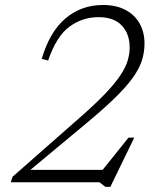

<svg xmlns="http://www.w3.org/2000/svg" viewBox="-20 -712 624 750"><path d="M168 -475.5 143 -482Q174 -588 236 -640.2Q298 -692.5 382 -692.5Q434 -692.5 470.2 -673.2Q506.5 -654 525.5 -620Q544.5 -586 544.5 -542Q544.5 -507 534 -474.8Q523.5 -442.5 498 -407.2Q472.5 -372 427.8 -328.5Q383 -285 314.5 -228L67.5 -22.5L76.5 -48.5H399.5L375 -41L482 -174.5H504.5L411 18H392L368.5 0H22L29 -21.5L298.5 -258.5Q357.5 -310.5 394.5 -349.8Q431.5 -389 451.5 -419.8Q471.5 -450.5 479 -476.2Q486.5 -502 486.5 -526.5Q486.5 -579.5 455.8 -612.2Q425 -645 365 -645Q302 -645 251.2 -607.8Q200.5 -570.5 168 -475.5Z"/></svg>

Font: Newsreader Light
Style: Italic
Weight: 300
Italic angle: -17°
Designer: Hugues Gentile
Foundry: Production Type
Version: Version 1.003